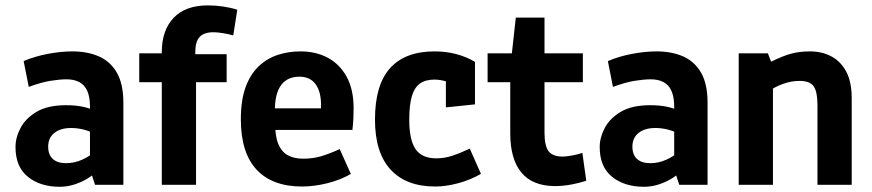

<svg xmlns="http://www.w3.org/2000/svg" viewBox="-20 -690 3255 717"><path d="M203 7.5Q130.3 7.5 84.1 -29.8Q37.9 -67.1 37.9 -140.8Q37.9 -176.5 56.9 -212.6Q76 -248.6 117.4 -272.9Q158.8 -297.1 225.7 -297.1Q258.2 -297.3 285.6 -292.1Q313 -286.8 341.4 -274.1L316 -239.9V-291.5Q316 -327.3 306.2 -349.8Q296.4 -372.4 276.8 -383.1Q257.2 -393.8 228.4 -393.8Q203.8 -393.8 169.1 -388.3Q134.3 -382.8 87.4 -365.5L68.3 -461.9Q109.7 -479.5 158.4 -488.8Q207.1 -498.1 250.6 -498.1Q306.1 -498.1 349 -479.5Q392 -460.8 416.3 -418.7Q440.7 -376.6 440.7 -306.2V0H334.9L314.9 -60.7L339 -48.1Q324.8 -34 303.3 -21.2Q281.7 -8.5 255.9 -0.5Q230.1 7.5 203 7.5ZM226.5 -80.6Q258.7 -80.6 287.9 -94.2Q317.2 -107.8 334.6 -124.9L316 -71V-236.9L340.1 -187.7Q311.7 -201.7 289.5 -206.8Q267.4 -212 245.6 -212Q206.2 -212 183 -193.6Q159.9 -175.2 159.9 -142.6Q159.9 -112.1 177.4 -96.3Q194.8 -80.6 226.5 -80.6Z M584.2 0V-422.4L638.9 -383.1H500V-490.8H638.9L584.2 -451.4V-495.2Q584.2 -576.9 628.4 -623.4Q672.7 -669.9 756.4 -669.9Q785.4 -669.9 813.9 -665.6Q842.3 -661.3 866.1 -653.6L851.1 -557.7Q832.5 -563.1 811.8 -566.3Q791.1 -569.6 777 -569.6Q742 -569.6 725.7 -552.2Q709.3 -534.8 709.3 -495.8V-444.6L657.6 -487.5H826.4V-383.1H657.4L712.1 -415.7V0Z M1107.7 6.5Q996.8 6.5 938.1 -56.6Q879.4 -119.7 879.4 -244.8Q879.4 -315.5 897 -364Q914.7 -412.5 945.7 -442.1Q976.8 -471.7 1017 -484.9Q1057.2 -498.1 1102 -498.1Q1160.4 -498.1 1205.1 -473.8Q1249.8 -449.4 1275.2 -402.2Q1300.5 -355 1300.5 -286.1Q1300.5 -274 1299.7 -250.2Q1298.9 -226.3 1296 -204.8H962.4L1007.4 -237.4Q1006.5 -184.8 1018.6 -154.1Q1030.8 -123.4 1054.5 -110.4Q1078.2 -97.4 1111.8 -97.4Q1148.4 -97.4 1179 -106.5Q1209.7 -115.5 1248.6 -133.2L1290.2 -40.4Q1250.2 -17.4 1201.4 -5.5Q1152.6 6.5 1107.7 6.5ZM1178.1 -226.4V-275.7Q1182.7 -336.8 1162.2 -370.2Q1141.8 -403.6 1098.2 -403.6Q1048.2 -403.6 1025.2 -365.3Q1002.2 -326.9 1007.4 -251.9L962.4 -285.4H1214.7Z M1604.8 6.5Q1496.9 6.5 1438.6 -56.7Q1380.3 -120 1380.3 -243.3Q1380.3 -372.9 1436.7 -435.5Q1493.1 -498.1 1602.8 -498.1Q1686.9 -498.1 1753.8 -459V-300.3L1645.1 -288.9V-452.8L1704.1 -359.6Q1683.1 -373.7 1655 -383.3Q1626.9 -392.8 1602.5 -392.8Q1568.7 -392.8 1547.9 -377.7Q1527.1 -362.5 1517.7 -329.6Q1508.3 -296.7 1508.3 -243Q1508.3 -167 1532.1 -132.8Q1555.8 -98.7 1609.3 -98.7Q1638.8 -98.7 1667.1 -107.8Q1695.4 -116.8 1734.4 -134.9L1776 -40.7Q1735.9 -17.7 1690.4 -5.6Q1645 6.5 1604.8 6.5Z M2053.1 4.9Q1969.2 4.9 1927.3 -45.3Q1885.5 -95.5 1885.5 -192.2V-433.2L1940.1 -383.1H1800.9V-490.8H1942.1L1885.5 -436.1L1906.2 -624.2H2013.4V-436.1L1958.7 -490.8H2156.6V-383.1H1958.7L2013.4 -433.2V-195.2Q2013.4 -144.8 2028.8 -125Q2044.3 -105.3 2081.2 -105.3Q2094.2 -105.3 2116.6 -109.3Q2139 -113.4 2154.8 -119.1L2169.3 -15Q2143.6 -6.5 2112.8 -0.8Q2082 4.9 2053.1 4.9Z M2384.6 7.5Q2312 7.5 2265.7 -29.8Q2219.5 -67.1 2219.5 -140.8Q2219.5 -176.5 2238.6 -212.6Q2257.6 -248.6 2299 -272.9Q2340.5 -297.1 2407.4 -297.1Q2439.8 -297.3 2467.2 -292.1Q2494.6 -286.8 2523.1 -274.1L2497.7 -239.9V-291.5Q2497.7 -327.3 2487.8 -349.8Q2478 -372.4 2458.4 -383.1Q2438.8 -393.8 2410 -393.8Q2385.4 -393.8 2350.7 -388.3Q2316 -382.8 2269 -365.5L2250 -461.9Q2291.3 -479.5 2340 -488.8Q2388.7 -498.1 2432.2 -498.1Q2487.7 -498.1 2530.7 -479.5Q2573.6 -460.8 2598 -418.7Q2622.3 -376.6 2622.3 -306.2V0H2516.6L2496.5 -60.7L2520.7 -48.1Q2506.5 -34 2484.9 -21.2Q2463.3 -8.5 2437.6 -0.5Q2411.8 7.5 2384.6 7.5ZM2408.1 -80.6Q2440.3 -80.6 2469.6 -94.2Q2498.9 -107.8 2516.3 -124.9L2497.7 -71V-236.9L2521.8 -187.7Q2493.3 -201.7 2471.2 -206.8Q2449 -212 2427.2 -212Q2387.8 -212 2364.7 -193.6Q2341.6 -175.2 2341.6 -142.6Q2341.6 -112.1 2359 -96.3Q2376.5 -80.6 2408.1 -80.6Z M2738.6 0V-490.8H2847.6L2859.6 -459.5Q2903.1 -481.3 2934.8 -489.7Q2966.5 -498.1 3004.5 -498.1Q3049.4 -498.1 3084.6 -479.4Q3119.9 -460.7 3140.3 -422.2Q3160.6 -383.6 3160.6 -323.7V0H3032.7V-298.4Q3032.7 -347.6 3018.5 -367.8Q3004.3 -387.9 2965.4 -387.9Q2935 -387.9 2903.3 -376.5Q2871.7 -365.1 2843.5 -344.2L2866.5 -422.7V0Z"/></svg>

Font: Anaheim
Style: Regular
Weight: 400
Designer: Vernon Adams
Foundry: Vernon Adams
Version: Version 2.001